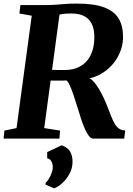

<svg xmlns="http://www.w3.org/2000/svg" viewBox="-23 -771 742 1068"><path d="M-3 0 1.5 -44.5 69 -58.5 153.5 -683.5 85 -696 90.5 -743H236Q266.5 -743 290.2 -745Q314 -747 340.5 -749Q367 -751 405.5 -751Q502.5 -751 558.2 -729.2Q614 -707.5 637.8 -666.5Q661.5 -625.5 661.5 -567.5Q661.5 -507.5 631.8 -454Q602 -400.5 549 -366.2Q496 -332 425.5 -328.5L459 -338.5Q476.5 -339 494 -321Q511.5 -303 527.5 -276Q543.5 -249 556 -221.8Q568.5 -194.5 575.5 -175.5Q586.5 -147.5 595.5 -124.2Q604.5 -101 614.8 -83.2Q625 -65.5 638.8 -55.8Q652.5 -46 673.5 -45.5L668 0H494.5Q483 0 471.5 -14.8Q460 -29.5 449.5 -53.2Q439 -77 429.5 -105Q418.5 -139 407.8 -174.2Q397 -209.5 386.5 -240.8Q376 -272 366.2 -294Q356.5 -316 347 -323.5Q343.5 -323 331.5 -322.8Q319.5 -322.5 304 -322.5Q288.5 -322.5 273.5 -322.8Q258.5 -323 248 -323L255 -382.5Q263.5 -382.5 277.2 -382Q291 -381.5 306 -381.5Q321 -381.5 333 -381.5Q345 -381.5 349.5 -382Q387 -384 415.8 -398Q444.5 -412 464 -436.8Q483.5 -461.5 493.2 -496.2Q503 -531 501.5 -574.5Q499.5 -634.5 467.8 -665.2Q436 -696 374 -696Q364.5 -696 348.2 -695.2Q332 -694.5 315.5 -691.5Q299 -688.5 287 -682.5L312 -720L223 -58.5L311 -44.5L307.5 0ZM230.5 256 231 245.5Q239 239.5 248.5 224.2Q258 209 264.5 190.5Q271 172 270.5 156Q270 139.5 262.5 126Q255 112.5 239.5 109.5V75L320.5 37Q353.5 49.5 367 72Q380.5 94.5 380.5 128.5Q380.5 164 364 194.8Q347.5 225.5 324.2 247Q301 268.5 278 276.5Z"/></svg>

Font: Merriweather 36pt ExtraBold
Style: Italic
Weight: 800
Italic angle: -7.8°
Version: Version 2.101